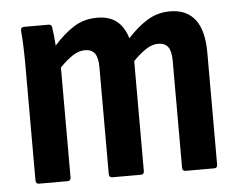

<svg xmlns="http://www.w3.org/2000/svg" viewBox="-42 -551 747 600"><g transform="rotate(-5 331.5 -250.5)"><path d="M57.3 0Q46.9 0 46.9 -10.9V-367Q46.9 -402 45.9 -430.5Q44.9 -459 42.9 -478.8Q41.9 -492.3 52.8 -492.3H130.7Q139.2 -492.3 140.6 -482.8Q142.6 -469.8 144.1 -455.3Q145.6 -440.8 146.6 -425.3Q177.2 -459.9 209.2 -480.3Q241.2 -500.8 282.5 -500.8Q320.5 -500.8 343.7 -482.7Q367 -464.7 377.9 -428.1Q408.6 -461.8 440.5 -481.3Q472.5 -500.8 511.5 -500.8Q563.3 -500.8 590 -466.3Q616.7 -431.8 616.7 -363V-10.9Q616.7 0 606.8 0H516.7Q506.7 0 506.7 -10.9V-346.9Q506.7 -376.2 496.9 -389.6Q487 -403 465.8 -403Q447.1 -403 428.1 -390.8Q409.2 -378.6 386.8 -355.7V-10.9Q386.8 0 376.9 0H286.7Q276.8 0 276.8 -10.9V-346.9Q276.8 -376.2 267 -389.6Q257.1 -403 235.9 -403Q217.2 -403 198.2 -390.8Q179.2 -378.6 156.9 -355.7V-10.9Q156.9 0 146.5 0Z"/></g></svg>

Font: Sofia Sans Condensed
Style: Regular
Weight: 400
Designer: Botio Nikoltchev, Ani Petrova
Foundry: lettersoup
Version: Version 4.100